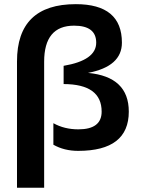

<svg xmlns="http://www.w3.org/2000/svg" viewBox="-20 -718 670 915"><path d="M61 176.8V-425.3Q61 -698.2 341.3 -698.2Q561 -698.2 561 -514.6Q561 -401.4 399.4 -370.6Q593.8 -352.5 593.8 -186Q593.8 1 352.5 1Q286.1 1 234.4 -28.3V-130.9Q286.6 -101.6 353.5 -101.6Q464.4 -101.6 464.4 -186Q464.4 -316.9 283.2 -317.4V-404.3Q438.5 -430.7 438.5 -514.6Q438.5 -595.7 333 -595.7Q190.4 -595.7 190.4 -423.8V176.8Z"/></svg>

Font: Voltera
Style: Bold
Weight: 700
Designer: Bernd Montag
Version: Version 1.301